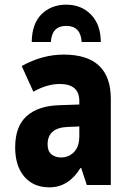

<svg xmlns="http://www.w3.org/2000/svg" viewBox="-20 -793 540 823"><path d="M192 10Q274 10 325 -73H328L352 0H455V-369Q455 -559 253 -559Q161 -559 73 -510L123 -400Q182 -433 236 -433Q320 -433 320 -360V-345L232 -342Q143 -339 94 -295Q45 -251 45 -161Q45 -82 84 -36Q123 10 192 10ZM242 -118Q217 -118 200.5 -131.5Q184 -145 184 -174Q184 -246 272 -249L320 -251V-210Q320 -164 297 -141Q274 -118 242 -118ZM264 -773Q329 -773 370.5 -730Q412 -687 412 -613H330Q326 -682 264 -682Q202 -682 198 -613H116Q117 -692 158.5 -732.5Q200 -773 264 -773Z"/></svg>

Font: Noto Sans Mono Condensed Extra
Style: Regular
Weight: 800
Width: 3
Designer: Monotype Design Team
Foundry: Monotype Imaging Inc.
Version: Version 1.900